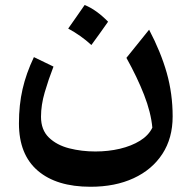

<svg xmlns="http://www.w3.org/2000/svg" viewBox="-20 -481 750 752"><path d="M576.7 19Q571.3 -40.5 544.2 -109.9Q517.1 -179.2 475.1 -254.4L564 -364.7Q609.9 -277.3 633.1 -195.6Q656.2 -113.8 656.2 -24.9Q656.2 60.1 616 121.8Q575.7 183.6 503.4 217Q431.2 250.5 334.5 250.5Q201.2 250.5 127.7 187.3Q54.2 124 54.2 2.4Q54.2 -70.3 68.4 -132.1Q82.5 -193.8 112.8 -257.3L189.5 -220.2Q169.9 -169.9 155.3 -119.9Q140.6 -69.8 140.6 -23.9Q140.6 27.8 171.4 57.6Q202.1 87.4 251 99.9Q299.8 112.3 353.5 112.3Q404.3 112.3 449.7 101.6Q495.1 90.8 528.6 70.1Q562 49.3 576.7 19ZM311.5 -461.4Q335 -452.1 357.9 -435.5Q380.9 -418.9 403.3 -396Q387.7 -373.5 371.3 -350.8Q355 -328.1 337.9 -304.7Q296.9 -342.3 247.1 -369.1Q263.7 -392.6 279.5 -415.3Q295.4 -438 311.5 -461.4Z"/></svg>

Font: Pinar SemiBold
Style: Regular
Weight: 600
Designer: Amin Abedi
Version: Version 3.000